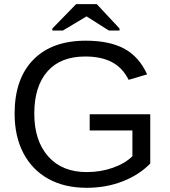

<svg xmlns="http://www.w3.org/2000/svg" viewBox="-20 -894 818 924"><path d="M397 -65.9Q464.4 -65.9 522.7 -86.4Q581.1 -106.9 617.2 -142.1V-266.1H411.6V-344.2H703.1V-106.9Q648.4 -51.3 569.1 -20.8Q489.7 9.8 397 9.8Q289.6 9.8 211.9 -33.7Q134.3 -77.1 92.3 -157.5Q50.3 -237.8 50.3 -347.2Q50.3 -514.6 140.1 -606.4Q230 -698.2 392.6 -698.2Q506.8 -698.2 578.1 -659.7Q649.4 -621.1 688 -536.1L599.1 -509.8Q569.8 -568.4 518.3 -595.2Q466.8 -622.1 390.1 -622.1Q271 -622.1 208 -550Q145 -478 145 -347.2Q145 -216.8 211.9 -141.4Q278.8 -65.9 397 -65.9ZM231.9 -747.1V-756.8L346.2 -874H445.8L555.2 -756.8V-747.1H503.9L397 -814.9H396L282.7 -747.1Z"/></svg>

Font: Arimo
Style: Regular
Weight: 400
Designer: Steve Matteson
Foundry: Monotype Imaging Inc.
Version: Version 1.33